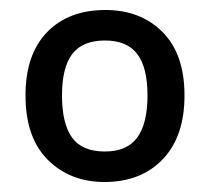

<svg xmlns="http://www.w3.org/2000/svg" viewBox="-20 -742 420 384"><path d="M349 -551Q349 -469 305.5 -423.5Q262 -378 189 -378Q120 -378 75.5 -422.5Q31 -467 31 -551Q31 -633 74 -677.5Q117 -722 191 -722Q261 -722 305 -678Q349 -634 349 -551ZM104 -551Q104 -495 124 -467Q144 -439 190 -439Q234 -439 254.5 -467Q275 -495 275 -551Q275 -607 254.5 -634Q234 -661 190 -661Q145 -661 124.5 -634Q104 -607 104 -551Z"/></svg>

Font: Noto Sans Sinhala UI Medium
Style: Regular
Weight: 500
Designer: Jelle Bosma - Monotype Design Team
Foundry: Monotype Imaging Inc.
Version: Version 2.006; ttfautohint (v1.8.4.7-5d5b)